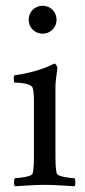

<svg xmlns="http://www.w3.org/2000/svg" viewBox="-20 -648 298 671"><path d="M173.8 -349.6C173.8 -359.4 179.7 -403.3 180.7 -410.2C180.7 -415 174.8 -425.8 169.9 -425.8C130.9 -405.3 80.1 -391.6 30.3 -384.8C26.4 -379.9 28.3 -361.3 30.3 -359.4C37.1 -359.4 86.9 -358.4 93.8 -341.8C98.6 -330.1 98.6 -303.7 98.6 -291V-113.3C98.6 -84 98.6 -56.6 93.8 -41C90.8 -30.3 43.9 -25.4 32.2 -25.4C28.3 -20.5 27.3 -2 32.2 2.9C72.3 1 97.7 -2 135.7 -2C173.8 -2 200.2 1 240.2 2.9C245.1 -2 244.1 -20.5 240.2 -25.4C228.5 -25.4 181.6 -30.3 178.7 -41C173.8 -56.6 173.8 -84 173.8 -113.3ZM80.1 -579.1C80.1 -551.8 101.6 -530.3 128.9 -530.3C156.2 -530.3 177.7 -551.8 177.7 -579.1C177.7 -606.4 156.2 -627.9 128.9 -627.9C101.6 -627.9 80.1 -606.4 80.1 -579.1Z"/></svg>

Font: Crimson
Style: Roman
Weight: 400
Version: Version 0.2